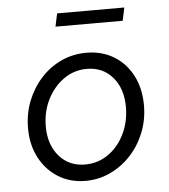

<svg xmlns="http://www.w3.org/2000/svg" viewBox="-50 -708 670 763"><g transform="rotate(-5 285.0 -326.5)"><path d="M261 10Q200 10 152.5 -19.5Q105 -49 78 -100.5Q51 -152 51 -218Q51 -276 71 -326.5Q91 -377 126 -415.5Q161 -454 207.5 -475.5Q254 -497 307 -497Q370 -497 417.5 -468Q465 -439 491.5 -387.5Q518 -336 518 -269Q518 -212 498 -161.5Q478 -111 442.5 -72.5Q407 -34 360.5 -12Q314 10 261 10ZM265 -55Q316 -55 357 -83.5Q398 -112 422 -161Q446 -210 446 -269Q446 -342 407 -387.5Q368 -433 304 -433Q253 -433 212 -404Q171 -375 146.5 -326.5Q122 -278 122 -219Q122 -146 161.5 -100.5Q201 -55 265 -55ZM195 -611 206 -663H474L463 -611Z"/></g></svg>

Font: Red Hat Text VF
Style: Italic
Weight: 400
Italic angle: -12°
Designer: Pentagram, MCKL
Foundry: Pentagram, MCKL
Version: Version 1.023